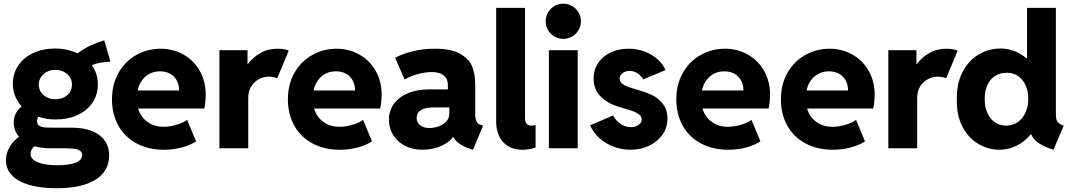

<svg xmlns="http://www.w3.org/2000/svg" viewBox="-20 -794 5741 1028"><path d="M11.7 64.5Q11.7 26.9 31.5 -7.3Q51.3 -41.5 82 -61Q53.7 -94.2 53.7 -138.7Q53.7 -167 65.9 -188.7Q78.1 -210.4 95.7 -224.6Q73.2 -249 61 -279.8Q48.8 -310.5 48.8 -345.7Q48.8 -400.4 77.9 -443.4Q106.9 -486.3 158.2 -510.3Q209.5 -534.2 274.4 -534.2Q340.8 -534.2 395 -508.3Q431.2 -534.7 462.9 -549.6Q494.6 -564.5 538.1 -578.1L571.3 -463.9Q535.6 -461.9 514.9 -458Q494.1 -454.1 471.2 -445.3Q503.9 -399.9 503.9 -341.8Q503.9 -287.1 475.3 -244.6Q446.8 -202.1 395.5 -178.2Q344.2 -154.3 279.3 -154.3Q227.5 -154.3 185.1 -168.9Q178.7 -159.2 178.7 -144.5Q178.7 -127.9 190.2 -120.6Q201.7 -113.3 219 -111.8Q236.3 -110.4 270.5 -110.4H369.1Q427.2 -109.9 471.2 -93Q515.1 -76.2 539.8 -42.5Q564.5 -8.8 564.5 39.1Q564 91.8 533.7 130.9Q503.4 169.9 440.4 191.9Q377.4 213.9 282.2 213.9Q195.8 213.9 135 195.6Q74.2 177.2 43 143.6Q11.7 109.9 11.7 64.5ZM365.2 -340.8Q365.2 -363.8 353.8 -381.6Q342.3 -399.4 322 -409.7Q301.8 -419.9 276.4 -419.9Q251 -419.9 230.7 -409.4Q210.4 -398.9 199 -380.9Q187.5 -362.8 187.5 -340.8Q187.5 -318.8 199 -301Q210.4 -283.2 230.7 -272.9Q251 -262.7 276.4 -262.7Q301.8 -262.7 322 -272.5Q342.3 -282.2 353.8 -300Q365.2 -317.9 365.2 -340.8ZM286.1 90.8Q346.7 90.8 383.1 77.6Q419.4 64.5 419.9 36.1Q419.9 20 406.5 12Q393.1 3.9 376.7 2.2Q360.4 0.5 336.9 0H251Q201.7 0 163.6 -11.2Q154.3 -2.4 148.9 8.1Q143.6 18.6 143.6 29.3Q143.6 59.6 183.3 75.2Q223.1 90.8 286.1 90.8Z M579.6 -261.7Q579.6 -342.3 614.5 -403.8Q649.4 -465.3 709 -499Q768.6 -532.7 839.4 -533.2Q906.7 -533.2 962.2 -502Q1017.6 -470.7 1049.6 -414.6Q1081.5 -358.4 1081.5 -287.1Q1081.1 -247.6 1073.7 -212.9H719.7Q733.4 -167.5 769.3 -141.4Q805.2 -115.2 855 -115.2Q890.1 -115.2 926.5 -126.2Q962.9 -137.2 981.9 -152.3L1029.8 -37.1Q999 -16.6 953.6 -4.4Q908.2 7.8 857.9 7.8Q773.9 7.8 710.7 -26.4Q647.5 -60.5 613.5 -121.8Q579.6 -183.1 579.6 -261.7ZM939 -309.6Q939 -340.8 926 -364Q913.1 -387.2 890.1 -399.7Q867.2 -412.1 837.4 -412.1Q790.5 -412.1 758.8 -384Q727.1 -356 716.8 -309.6Z M1154.8 -525.4H1305.2V-451.2H1307.1Q1333.5 -486.3 1373.8 -509.8Q1414.1 -533.2 1466.3 -533.2Q1485.4 -533.2 1502 -530Q1518.6 -526.9 1525.9 -522.5L1464.4 -375Q1458 -377.9 1445.3 -380.6Q1432.6 -383.3 1418.5 -383.8Q1392.6 -383.3 1367.4 -370.6Q1342.3 -357.9 1325.7 -332.3Q1309.1 -306.6 1309.1 -269.5V0H1154.8Z M1521.5 -261.7Q1521.5 -342.3 1556.4 -403.8Q1591.3 -465.3 1650.9 -499Q1710.4 -532.7 1781.2 -533.2Q1848.6 -533.2 1904.1 -502Q1959.5 -470.7 1991.5 -414.6Q2023.4 -358.4 2023.4 -287.1Q2022.9 -247.6 2015.6 -212.9H1661.6Q1675.3 -167.5 1711.2 -141.4Q1747.1 -115.2 1796.9 -115.2Q1832 -115.2 1868.4 -126.2Q1904.8 -137.2 1923.8 -152.3L1971.7 -37.1Q1940.9 -16.6 1895.5 -4.4Q1850.1 7.8 1799.8 7.8Q1715.8 7.8 1652.6 -26.4Q1589.4 -60.5 1555.4 -121.8Q1521.5 -183.1 1521.5 -261.7ZM1880.9 -309.6Q1880.9 -340.8 1867.9 -364Q1855 -387.2 1832 -399.7Q1809.1 -412.1 1779.3 -412.1Q1732.4 -412.1 1700.7 -384Q1668.9 -356 1658.7 -309.6Z M2062.5 -152.3Q2062 -199.7 2087.9 -236.6Q2113.8 -273.4 2162.8 -294.4Q2211.9 -315.4 2279.3 -315.4H2377.9V-341.8Q2377.9 -372.6 2355.2 -390.4Q2332.5 -408.2 2292 -408.2Q2256.3 -408.2 2215.1 -396.7Q2173.8 -385.3 2146.5 -368.2L2095.7 -484.4Q2129.4 -503.9 2186.3 -518.6Q2243.2 -533.2 2308.6 -533.2Q2399.9 -533.2 2447.5 -503.9Q2495.1 -474.6 2509.8 -433.6Q2524.4 -392.6 2524.4 -343.8V-185.5Q2524.4 -158.2 2531.2 -144.3Q2538.1 -130.4 2554.7 -125L2566.4 -121.1L2512.7 7.8L2494.1 2Q2461.4 -8.8 2439.5 -25.1Q2417.5 -41.5 2406.7 -60.5H2405.8Q2384.8 -31.2 2339.8 -11.7Q2294.9 7.8 2241.2 7.8Q2189 7.8 2148.2 -13.4Q2107.4 -34.7 2085 -71.3Q2062.5 -107.9 2062.5 -152.3ZM2279.3 -108.4Q2300.3 -108.4 2325 -116.2Q2349.6 -124 2367.4 -141.4Q2385.3 -158.7 2385.7 -185.5V-218.8H2297.9Q2210.9 -217.8 2210.9 -162.1Q2210.9 -137.7 2230 -123Q2249 -108.4 2279.3 -108.4Z M2636.7 -139.6V-752H2791V-162.1Q2791 -121.6 2825.2 -121.1Q2833 -121.6 2839.4 -123Q2845.7 -124.5 2847.7 -125V-3.9Q2813.5 7.8 2776.4 7.8Q2731.4 7.8 2700 -11.7Q2668.5 -31.2 2652.6 -64.9Q2636.7 -98.6 2636.7 -139.6Z M2918.9 -525.4H3073.2V0H2918.9ZM2901.9 -679.7Q2901.9 -706.1 2914.3 -727.5Q2926.8 -749 2948.2 -761.7Q2969.7 -774.4 2995.6 -774.4Q3021.5 -774.4 3043.2 -761.7Q3064.9 -749 3077.6 -727.5Q3090.3 -706.1 3090.3 -679.7Q3090.3 -654.3 3077.6 -632.8Q3064.9 -611.3 3043.2 -598.6Q3021.5 -585.9 2995.6 -585.9Q2969.7 -585.9 2948.2 -598.6Q2926.8 -611.3 2914.3 -632.8Q2901.9 -654.3 2901.9 -679.7Z M3139.6 -123 3262.7 -175.8Q3276.9 -148.9 3302.2 -131.1Q3327.6 -113.3 3357.4 -113.3Q3375 -113.3 3388.4 -119.4Q3401.9 -125.5 3408.9 -135Q3416 -144.5 3416 -155.3Q3416 -170.4 3400.9 -181.6Q3385.7 -192.9 3366.2 -199.7Q3346.7 -206.5 3317.4 -214.8Q3305.7 -218.8 3300.8 -219.7Q3233.9 -238.8 3196 -277.1Q3158.2 -315.4 3158.2 -374Q3158.2 -420.4 3182.6 -456.8Q3207 -493.2 3249.8 -513.2Q3292.5 -533.2 3345.7 -533.2Q3391.1 -533.2 3431.4 -518.1Q3471.7 -502.9 3500.7 -476.8Q3529.8 -450.7 3543 -418.9L3424.8 -369.1Q3413.6 -386.2 3395.3 -400.1Q3377 -414.1 3350.6 -414.1Q3328.1 -414.1 3313 -402.3Q3297.9 -390.6 3297.9 -373Q3297.9 -356.4 3311.8 -345.5Q3325.7 -334.5 3345.2 -327.9Q3364.7 -321.3 3402.3 -310.5Q3437.5 -300.8 3469.2 -286.1Q3501 -271.5 3527.3 -240Q3553.7 -208.5 3553.7 -159.2Q3553.7 -110.8 3526.9 -72.8Q3500 -34.7 3454.8 -13.4Q3409.7 7.8 3356.4 7.8Q3310.1 7.8 3266.8 -8.1Q3223.6 -23.9 3190.2 -53.7Q3156.7 -83.5 3139.6 -123Z M3601.1 -261.7Q3601.1 -342.3 3636 -403.8Q3670.9 -465.3 3730.5 -499Q3790 -532.7 3860.8 -533.2Q3928.2 -533.2 3983.6 -502Q4039.1 -470.7 4071 -414.6Q4103 -358.4 4103 -287.1Q4102.5 -247.6 4095.2 -212.9H3741.2Q3754.9 -167.5 3790.8 -141.4Q3826.7 -115.2 3876.5 -115.2Q3911.6 -115.2 3948 -126.2Q3984.4 -137.2 4003.4 -152.3L4051.3 -37.1Q4020.5 -16.6 3975.1 -4.4Q3929.7 7.8 3879.4 7.8Q3795.4 7.8 3732.2 -26.4Q3668.9 -60.5 3635 -121.8Q3601.1 -183.1 3601.1 -261.7ZM3960.4 -309.6Q3960.4 -340.8 3947.5 -364Q3934.6 -387.2 3911.6 -399.7Q3888.7 -412.1 3858.9 -412.1Q3812 -412.1 3780.3 -384Q3748.5 -356 3738.3 -309.6Z M4161.1 -261.7Q4161.1 -342.3 4196 -403.8Q4231 -465.3 4290.5 -499Q4350.1 -532.7 4420.9 -533.2Q4488.3 -533.2 4543.7 -502Q4599.1 -470.7 4631.1 -414.6Q4663.1 -358.4 4663.1 -287.1Q4662.6 -247.6 4655.3 -212.9H4301.3Q4314.9 -167.5 4350.8 -141.4Q4386.7 -115.2 4436.5 -115.2Q4471.7 -115.2 4508.1 -126.2Q4544.4 -137.2 4563.5 -152.3L4611.3 -37.1Q4580.6 -16.6 4535.2 -4.4Q4489.7 7.8 4439.5 7.8Q4355.5 7.8 4292.2 -26.4Q4229 -60.5 4195.1 -121.8Q4161.1 -183.1 4161.1 -261.7ZM4520.5 -309.6Q4520.5 -340.8 4507.6 -364Q4494.6 -387.2 4471.7 -399.7Q4448.7 -412.1 4418.9 -412.1Q4372.1 -412.1 4340.3 -384Q4308.6 -356 4298.3 -309.6Z M4736.3 -525.4H4886.7V-451.2H4888.7Q4915 -486.3 4955.3 -509.8Q4995.6 -533.2 5047.9 -533.2Q5066.9 -533.2 5083.5 -530Q5100.1 -526.9 5107.4 -522.5L5045.9 -375Q5039.6 -377.9 5026.9 -380.6Q5014.2 -383.3 5000 -383.8Q4974.1 -383.3 4949 -370.6Q4923.8 -357.9 4907.2 -332.3Q4890.6 -306.6 4890.6 -269.5V0H4736.3Z M5502.4 -73.2H5497.6Q5465.3 -35.2 5422.6 -13.7Q5379.9 7.8 5331.5 7.8Q5272.5 7.8 5219.5 -22.7Q5166.5 -53.2 5134 -114Q5101.6 -174.8 5103 -261.7Q5101.6 -347.7 5134 -409.4Q5166.5 -471.2 5220.7 -502.7Q5274.9 -534.2 5336.4 -534.2Q5376 -534.2 5411.1 -520.8Q5446.3 -507.3 5474.6 -482.4H5479V-752H5633.3V-181.6Q5633.3 -162.6 5637.2 -151.6Q5641.1 -140.6 5649.9 -133.8Q5658.7 -127 5675.3 -121.1L5620.6 7.8Q5570.8 -7.8 5541.5 -27.8Q5512.2 -47.9 5502.4 -73.2ZM5485.8 -264.6Q5485.4 -307.6 5470.2 -339.4Q5455.1 -371.1 5429.2 -387.9Q5403.3 -404.8 5370.6 -404.3Q5335.9 -404.8 5308.8 -387.9Q5281.7 -371.1 5266.8 -339.1Q5252 -307.1 5252.4 -264.6Q5252 -221.7 5266.4 -189.5Q5280.8 -157.2 5307.1 -139.4Q5333.5 -121.6 5367.7 -121.1Q5401.4 -121.6 5428 -139.4Q5454.6 -157.2 5470 -189.7Q5485.4 -222.2 5485.8 -264.6Z"/></svg>

Font: Reddit Sans Fudge ExtraBold
Style: Regular
Weight: 800
Designer: Stephen Hutchings
Foundry: Reddit
Version: Version 1.011